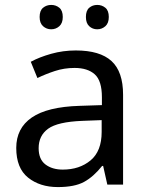

<svg xmlns="http://www.w3.org/2000/svg" viewBox="-20 -801 601 780"><path d="M288 -596Q386 -596 433 -553Q480 -510 480 -416V-51H416L399 -127H395Q360 -83 321.5 -62Q283 -41 215 -41Q142 -41 94 -79.5Q46 -118 46 -200Q46 -280 109 -323.5Q172 -367 303 -371L394 -374V-406Q394 -473 365 -499Q336 -525 283 -525Q241 -525 203 -512.5Q165 -500 132 -484L105 -550Q140 -569 188 -582.5Q236 -596 288 -596ZM314 -310Q214 -306 175.5 -278Q137 -250 137 -199Q137 -154 164.5 -133Q192 -112 235 -112Q303 -112 348 -149.5Q393 -187 393 -265V-313ZM141 -732Q141 -758 155 -769.5Q169 -781 188 -781Q207 -781 221 -769.5Q235 -758 235 -732Q235 -707 221 -694.5Q207 -682 188 -682Q169 -682 155 -694.5Q141 -707 141 -732ZM329 -732Q329 -758 342.5 -769.5Q356 -781 375 -781Q394 -781 408 -769.5Q422 -758 422 -732Q422 -707 408 -694.5Q394 -682 375 -682Q356 -682 342.5 -694.5Q329 -707 329 -732Z"/></svg>

Font: Noto Sans Tamil UI
Style: Regular
Weight: 400
Designer: Jelle Bosma - Monotype Design Team
Foundry: Monotype Imaging Inc.
Version: Version 2.004; ttfautohint (v1.8.4.7-5d5b)